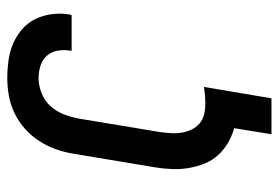

<svg xmlns="http://www.w3.org/2000/svg" viewBox="-142 -642 783 540"><g transform="rotate(-90 250.0 -371.5)"><path d="M143 0 160 -105Q138 -111 118.5 -122.5Q99 -134 84 -150.5Q69 -167 60.5 -188Q52 -209 48 -232.5Q44 -256 45 -280Q46 -304 50 -328L88 -556Q92 -581 100.5 -605.5Q109 -630 123.5 -652.5Q138 -675 158 -693Q178 -711 202 -722.5Q226 -734 251 -738.5Q276 -743 301 -743Q326 -743 351 -739.5Q376 -736 398 -726.5Q420 -717 438 -701.5Q456 -686 466.5 -665Q477 -644 480.5 -619Q484 -594 480 -569Q479 -567 479 -565.5Q479 -564 478 -562H378Q378 -563 378 -563.5Q378 -564 378 -565Q381 -583 378 -601Q375 -619 364 -631.5Q353 -644 336 -649.5Q319 -655 301 -655Q280 -655 258.5 -646.5Q237 -638 222 -621.5Q207 -605 199 -584Q191 -563 187 -542L149 -313Q147 -298 146 -282.5Q145 -267 147.5 -252.5Q150 -238 156 -225Q162 -212 173 -202.5Q184 -193 198.5 -189.5Q213 -186 228 -186Q240 -186 252 -187Q264 -188 276 -190L244 0Z"/></g></svg>

Font: Iosevka Curly Semibold Oblique
Style: Regular
Weight: 600
Italic angle: -9°
Monospace: yes
Designer: Belleve Invis
Foundry: Belleve Invis
Version: Version 11.1.0; ttfautohint (v1.8.3)